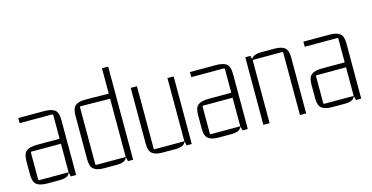

<svg xmlns="http://www.w3.org/2000/svg" viewBox="-70 -1007 2606 1344"><g transform="rotate(-15 1232.5 -335.0)"><path d="M227 5H135Q83 5 59 -14Q35 -33 35 -85V-185Q35 -238 59 -256.5Q83 -275 135 -275H307V-239H88Q81 -239 81 -232V-39Q81 -32 88 -32H300V-446Q300 -453 293 -453H58V-490H246Q299 -490 322.5 -471.5Q346 -453 346 -400V0H308L300 -32L307 -75Q307 -30 289.5 -12.5Q272 5 227 5Z M714 -675H759V0H722L714 -32L721 -75Q721 -30 703.5 -12.5Q686 5 641 5H549Q497 5 473 -14Q449 -33 449 -85V-403Q449 -456 473 -475Q497 -494 549 -493L714 -491ZM714 -39V-461L721 -454L502 -457Q495 -457 495 -450V-39Q495 -32 502 -32H707Q714 -32 714 -39Z M1066 5H973Q921 5 897 -14Q873 -33 873 -85V-490H918V-39Q918 -32 925 -32H1139V-490H1184V0H1147L1139 -32L1146 -75Q1146 -30 1128.5 -12.5Q1111 5 1066 5Z M1471 5H1379Q1327 5 1303 -14Q1279 -33 1279 -85V-185Q1279 -238 1303 -256.5Q1327 -275 1379 -275H1551V-239H1332Q1325 -239 1325 -232V-39Q1325 -32 1332 -32H1544V-446Q1544 -453 1537 -453H1302V-490H1490Q1543 -490 1566.5 -471.5Q1590 -453 1590 -400V0H1552L1544 -32L1551 -75Q1551 -30 1533.5 -12.5Q1516 5 1471 5Z M1821 -495H1913Q1966 -495 1989.5 -476.5Q2013 -458 2013 -405V0H1968V-451Q1968 -458 1961 -458H1755Q1748 -458 1748 -451V0H1703V-490H1740L1748 -458L1736 -415Q1736 -460 1756 -477.5Q1776 -495 1821 -495Z M2293 5H2201Q2149 5 2125 -14Q2101 -33 2101 -85V-185Q2101 -238 2125 -256.5Q2149 -275 2201 -275H2373V-239H2154Q2147 -239 2147 -232V-39Q2147 -32 2154 -32H2366V-446Q2366 -453 2359 -453H2124V-490H2312Q2365 -490 2388.5 -471.5Q2412 -453 2412 -400V0H2374L2366 -32L2373 -75Q2373 -30 2355.5 -12.5Q2338 5 2293 5Z"/></g></svg>

Font: Gemunu Libre ExtraLight ExtraLight
Style: Regular
Weight: 250
Version: Version 1.100